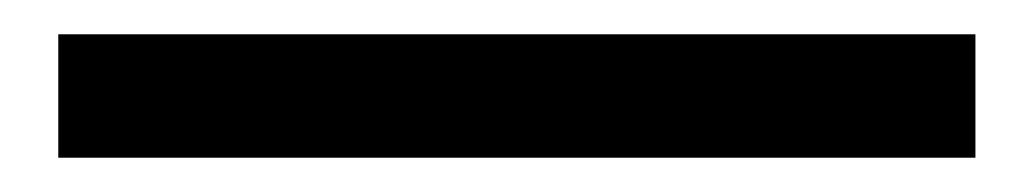

<svg xmlns="http://www.w3.org/2000/svg" viewBox="-20 55 602 112"><path d="M14 147H549V75H14Z"/></svg>

Font: Noto Sans TC Medium
Style: Regular
Weight: 500
Designer: Ryoko NISHIZUKA 西塚涼子 (kana, bopomofo & ideographs); Paul D. Hunt (Latin, Greek & Cyrillic); Sandoll Communications 산돌커뮤니
Foundry: Adobe
Version: Version 2.004;hotconv 1.0.118;makeotfexe 2.5.65603